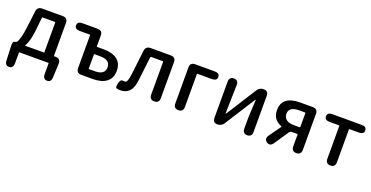

<svg xmlns="http://www.w3.org/2000/svg" viewBox="-29 -1258 4177 2160"><g transform="rotate(20 2060.0 -178.0)"><path d="M81 194Q31 195 29 136L22 -31Q19 -92 43 -92Q48 -92 67 -102Q74 -106 88 -145Q107 -196 121 -315L143 -493Q150 -550 208 -550H453Q513 -550 513 -490V-97Q513 -92 518 -92H534Q595 -92 593 -31L586 135Q584 195 534 194Q485 193 485 133V5Q485 0 480 0H135Q130 0 130 5V133Q130 193 81 194ZM169 -96Q166 -92 171 -92H393Q398 -92 398 -97V-453Q398 -458 393 -458H247Q240 -458 239 -451L222 -291Q207 -159 169 -96Z M875 0Q815 0 815 -60V-453Q815 -458 810 -458H689Q629 -458 629 -504Q629 -550 689 -550H870Q930 -550 930 -490V-361Q930 -356 935 -356H1011Q1115 -356 1172 -315Q1235 -270 1235 -179Q1235 -88 1172 -42Q1115 0 1011 0ZM930 -95Q930 -90 935 -90H1002Q1124 -90 1124 -179.5Q1124 -269 1002 -269H935Q930 -269 930 -264Z M1345 13Q1316 13 1299.5 7Q1283 1 1295 -50Q1308 -101 1331 -98Q1336 -97 1364 -97Q1393 -97 1406 -203L1440 -493Q1447 -550 1505 -550H1746Q1806 -550 1806 -490V-60Q1806 0 1748 0Q1690 0 1690 -60V-453Q1690 -458 1685 -458H1544Q1537 -458 1536 -451L1507 -202Q1503 -172 1499 -142Q1477 13 1345 13Z M2037 0Q1979 0 1979 -60V-490Q1979 -550 2039 -550H2272Q2332 -550 2332 -504Q2332 -458 2272 -458H2099Q2094 -458 2094 -453V-60Q2094 0 2037 0Z M2501 0Q2448 0 2448 -60V-490Q2448 -550 2503 -549Q2559 -549 2557 -488L2549 -150Q2549 -145 2551 -145Q2553 -145 2561 -157L2784 -508Q2810 -550 2859 -550Q2916 -550 2916 -490V-60Q2916 0 2861 0Q2805 0 2805 -60V-174Q2805 -205 2807 -236L2816 -401Q2816 -406 2813.5 -406Q2811 -406 2803 -394L2579 -42Q2553 0 2504 0Z M3098 0Q3055 -31 3090 -80L3191 -220Q3194 -224 3189 -226Q3079 -266 3079 -381Q3079 -550 3298 -550H3446Q3506 -550 3506 -490V-60Q3506 0 3449 0Q3391 0 3391 -60V-201Q3391 -206 3386 -206H3315Q3301 -206 3293 -194L3176 -20Q3142 30 3098 0ZM3315 -286H3386Q3391 -286 3391 -291V-458Q3391 -463 3386 -463H3315Q3193 -463 3193 -378Q3193 -334 3225 -310Q3257 -286 3315 -286Z M3857 0Q3799 0 3799 -60V-453Q3799 -458 3794 -458H3681Q3621 -458 3621 -504Q3621 -550 3681 -550H4031Q4091 -550 4091 -504Q4091 -458 4031 -458H3919Q3914 -458 3914 -453V-60Q3914 0 3857 0Z"/></g></svg>

Font: Resource Han Rounded CN Medium
Style: Regular
Weight: 500
Designer: Cyano Hao (round all glyphs); Ryoko NISHIZUKA 西塚涼子 (kana, bopomofo & ideographs); Paul D. Hunt (Latin, Greek & Cyrillic)
Foundry: Cyano Hao
Version: 0.990